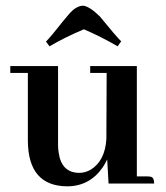

<svg xmlns="http://www.w3.org/2000/svg" viewBox="-20 -653 591 683"><path d="M504.9 -25.4H466.8V-418H300.8V-393.6H359.4L358.4 -158.2Q353.5 -80.1 301.8 -48.8Q282.2 -38.1 262.7 -38.1Q198.2 -38.1 188.5 -111.3Q186.5 -124 186.5 -136.7V-418H16.6V-393.6H79.1V-152.3Q80.1 8.8 218.8 9.8Q297.9 9.8 344.7 -56.6Q354.5 -71.3 361.3 -85.9L366.2 0H528.3Q528.3 -22.5 515.6 -24.4Q510.7 -25.4 504.9 -25.4ZM398.4 -488.3 411.1 -505.9Q390.6 -526.4 335 -594.7Q298.8 -629.9 276.4 -632.8Q250 -632.8 222.7 -599.6Q216.8 -592.8 203.1 -576.2Q168.9 -532.2 143.6 -504.9L156.2 -488.3Q210.9 -520.5 278.3 -548.8Q335.9 -524.4 398.4 -488.3Z"/></svg>

Font: Abhaya Libre
Style: Bold
Weight: 700
Designer: Pushpananda Ekanayake, Sol Matas, Pathum Egodawatta
Foundry: Mooniak
Version: Version 1.050 ; ttfautohint (v1.6)